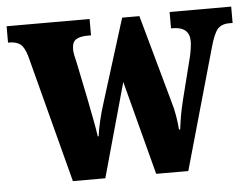

<svg xmlns="http://www.w3.org/2000/svg" viewBox="-48 -590 842 643"><g transform="rotate(-5 373.5 -268.0)"><path d="M60 -428Q51 -460 37.5 -470.5Q24 -481 -1 -481H-4V-536H275V-481H264Q238 -481 224.5 -472.5Q211 -464 211 -439Q211 -431 213.5 -418.5Q216 -406 219 -395L244 -273Q251 -237 258 -201Q265 -165 268 -142H271Q274 -166 281 -195Q288 -224 296 -249L384 -531H442L524 -236Q531 -214 535.5 -186.5Q540 -159 541 -141H545Q548 -165 552 -188Q556 -211 563 -239L599 -382Q602 -395 604 -409.5Q606 -424 606 -432Q606 -481 549 -481H544V-536H751V-481H739Q714 -481 700.5 -466Q687 -451 674 -403L560 0H452L369 -316L281 0H172Z"/></g></svg>

Font: Noto Serif Armenian Condensed ExtraBold
Style: Regular
Weight: 800
Width: 3
Designer: Monotype Design Team
Foundry: Monotype Imaging Inc.
Version: Version 2.008; ttfautohint (v1.8.4.7-5d5b)